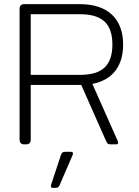

<svg xmlns="http://www.w3.org/2000/svg" viewBox="-20 -700 672 931"><path d="M75 -23V-657Q75 -680 98 -680H365Q469 -680 523 -628.5Q577 -577 577 -484Q577 -406 539.5 -357Q502 -308 428 -293L551 -16L553 -8Q553 0 541 0H517Q507 0 503 -3Q499 -6 494 -17L374 -288H129V-23Q129 0 106 0H98Q75 0 75 -23ZM369 -337Q449 -337 487 -372.5Q525 -408 525 -484Q525 -560 487 -595.5Q449 -631 369 -631H129V-337ZM227 203Q227 198 228 195L276 50Q279 42 283.5 39Q288 36 298 36H322Q334 36 334 44L332 52L268 200Q265 206 260.5 208.5Q256 211 248 211H236Q227 211 227 203Z"/></svg>

Font: Mitr ExtraLight
Style: Regular
Weight: 275
Designer: Thanarat Vachiruckul
Foundry: Cadson Demak Co.,Ltd.
Version: Version 1.001